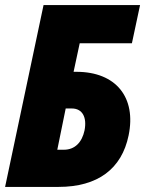

<svg xmlns="http://www.w3.org/2000/svg" viewBox="-20 -734 570 754"><path d="M0 0H210C364 0 458 -71 485 -202C516 -351 436 -452 280 -452H269L293 -564H498L530 -714H151ZM205 -146 238 -308H262C304 -308 322 -273 312 -222C302 -175 274 -146 231 -146Z"/></svg>

Font: Noto Sans Condensed Black
Style: Italic
Weight: 900
Width: 3
Italic angle: -12°
Designer: Monotype Design Team
Foundry: Monotype Imaging Inc.
Version: Version 2.013